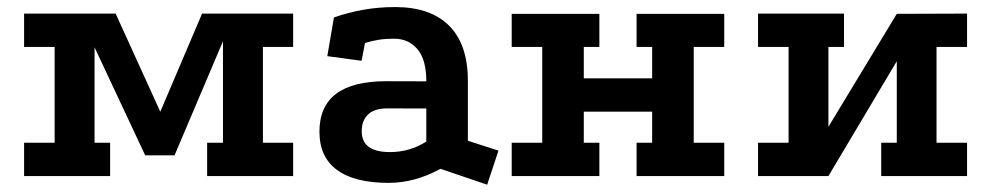

<svg xmlns="http://www.w3.org/2000/svg" viewBox="-20 -486 2736 530"><path d="M46.5 0V-92H130.8V-356.5H46.5V-448.5H299.2L438 -143.5H408L537.8 -448.5H789.2V-356.5H705.8V-92H789.2V0H551.8V-92H595.5V-414.2L612 -411L461.8 -57.2H380.8L216.8 -407L241 -410.2V-92H284V0Z M1195.8 -20Q1125.5 18.8 1052.5 18.8Q958.8 18.8 910.4 -16.8Q862 -52.2 861.8 -121.8Q861.2 -261.8 1045.8 -261.8L1156.8 -261.5Q1156.8 -321.8 1132.1 -350.5Q1107.5 -379.2 1067.8 -379.2Q1044.5 -379.2 1025.2 -376.2Q1006 -373.2 987.5 -367.2L978.2 -318.2L883.5 -331L901.8 -437.8Q942 -451.8 983.4 -459.1Q1024.8 -466.5 1070.8 -466.5Q1168.2 -466.5 1219.9 -414.9Q1271.5 -363.2 1271.5 -263.2V-97.5L1356 -70.2L1324.8 23.8ZM1048.8 -186.8Q1014 -186.8 996.2 -170.1Q978.5 -153.5 978.5 -123.5Q978.5 -66.2 1056.5 -66.2Q1111.2 -66.2 1156.8 -95.2V-186.5Z M1392.5 -447.8H1634.5V-356.5H1591.5V-269.8H1780.2V-356.5H1737.2V-447.8H1979.2V-356.5H1895V-92H1979.2V0H1737.2V-92H1780.2V-177.8H1591.5V-92H1634.5V0H1392.5V-92H1476.8V-356.5H1392.5Z M2072.5 -448.5H2309.8V-356.5H2266.8V-136L2455.5 -447.8L2649.5 -448.5V-356.5H2565.2V-92H2649.5V0H2412.5V-92H2455.5V-317L2266.8 0H2072.5V-92H2156.8V-356.5H2072.5Z"/></svg>

Font: Podkova VF Beta
Style: Regular
Weight: 400
Designer: Ilya Yudin
Foundry: Cyreal (www.cyreal.org)
Version: Version 2.100